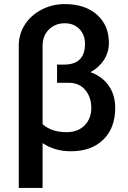

<svg xmlns="http://www.w3.org/2000/svg" viewBox="-20 -741 637 953"><path d="M301.3 -720.7Q239.7 -720.7 186.8 -693.4Q133.8 -666 103.5 -618.9Q73.2 -571.8 73.2 -515.6V191.9H191.4V-30.8Q251 9.8 331.5 9.8Q433.6 9.8 492.7 -47.9Q551.8 -105.5 551.8 -205.6Q551.8 -269 520 -315.2Q488.3 -361.3 429.2 -382.8Q472.2 -406.2 496.3 -444.1Q520.5 -481.9 520.5 -528.3Q520.5 -615.2 461.4 -668Q402.3 -720.7 301.3 -720.7ZM401.9 -523.9Q401.9 -420.4 298.3 -420.4H263.2V-330.1H323.2Q373.5 -329.6 403.3 -294.2Q433.1 -258.8 433.1 -205.6Q433.1 -151.9 399.7 -118.4Q366.2 -85 311 -85Q234.4 -85 191.4 -125V-513.2Q191.4 -564 222.9 -594.7Q254.4 -625.5 301.3 -625.5Q346.7 -625.5 374.3 -596.7Q401.9 -567.9 401.9 -523.9Z"/></svg>

Font: FAU Chimera Medium
Style: Regular
Weight: 500
Version: Version 1.002;hotconv 1.0.117;makeotfexe 2.5.65602